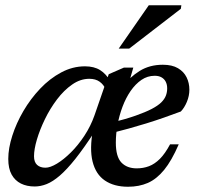

<svg xmlns="http://www.w3.org/2000/svg" viewBox="-20 -700 751 731"><path d="M469.5 -380 448 -371Q473.5 -406 511.5 -429.8Q549.5 -453.5 600 -453.5Q635.5 -453.5 657.8 -440.2Q680 -427 690.5 -405.5Q701 -384 701 -358.5Q701 -335 691.5 -312.2Q682 -289.5 668.5 -275.5Q636.5 -263.5 603.5 -252Q570.5 -240.5 537.2 -230.2Q504 -220 471 -210.8Q438 -201.5 405.5 -193.5L407 -233.5Q460.5 -247 497.2 -260Q534 -273 557.5 -285.2Q581 -297.5 593.8 -310Q606.5 -322.5 611.5 -335.8Q616.5 -349 616.5 -363.5Q616.5 -378 611 -388.8Q605.5 -399.5 595 -405.5Q584.5 -411.5 569 -411.5Q541.5 -411.5 518.5 -395.8Q495.5 -380 477.2 -353.5Q459 -327 446.5 -293.8Q434 -260.5 427.5 -225.2Q421 -190 421 -157Q421 -103.5 442.2 -81.2Q463.5 -59 500.5 -59Q525.5 -59 547.2 -67.2Q569 -75.5 588.8 -95.2Q608.5 -115 627.5 -150.5H660.5Q633.5 -88 604.8 -53Q576 -18 542.8 -3.5Q509.5 11 467.5 11Q414 11 379.2 -12.8Q344.5 -36.5 332.5 -84.8Q320.5 -133 334 -207L339.5 -197.5Q299 -135.5 266.8 -95Q234.5 -54.5 207.8 -31.5Q181 -8.5 157.8 0.8Q134.5 10 112 10Q82 10 59.5 -1.2Q37 -12.5 24.2 -35.5Q11.5 -58.5 11.5 -95Q11.5 -135.5 26.8 -183.2Q42 -231 69.2 -277.5Q96.5 -324 133 -362.5Q169.5 -401 213 -424.2Q256.5 -447.5 303.5 -447.5Q338 -447.5 361 -433.2Q384 -419 401 -389.5L382 -360Q375 -377.5 359.5 -388.8Q344 -400 320 -400Q286 -400 254.8 -378.2Q223.5 -356.5 197 -321.5Q170.5 -286.5 151 -246.2Q131.5 -206 120.5 -168.8Q109.5 -131.5 109.5 -105Q109.5 -83 121.2 -72.2Q133 -61.5 153 -61.5Q171 -61.5 196.8 -77Q222.5 -92.5 250 -119.8Q277.5 -147 301.5 -183.5Q325.5 -220 340 -261.5L394 -417.5L451.5 -442.5H487.5ZM432 -515 546.5 -680H670.5L668.5 -666.5L472 -515Z"/></svg>

Font: Newsreader 16pt 16pt Medium
Style: Italic
Weight: 500
Italic angle: -17°
Version: Version 1.003